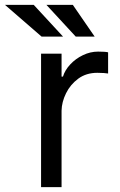

<svg xmlns="http://www.w3.org/2000/svg" viewBox="-94 -765 490 785"><path d="M348 -551.1V-464.5Q341.6 -465.6 330.8 -466.4Q320 -467.3 304 -467.3Q258.5 -467.3 226 -443.4Q193.5 -419.4 176 -383.7Q158.4 -348 157.7 -312.5V0H73.9V-545.5H157.7V-451.7H163.4Q171.2 -478 193 -501.4Q214.8 -524.9 244.9 -539.4Q274.9 -554 306.8 -554Q336.6 -554 348 -551.1ZM163.7 -615.4H76L-73.5 -745H44ZM293 -615.4H215.6L95.9 -745H203.8Z"/></svg>

Font: Inter UI
Style: Regular
Weight: 400
Designer: Rasmus Andersson
Foundry: rsms
Version: Version 2.2